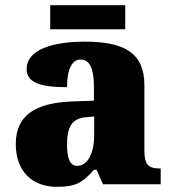

<svg xmlns="http://www.w3.org/2000/svg" viewBox="-20 -712 666 742"><path d="M174 -599H464V-692H174ZM199 10C270 10 298 -4 343 -56H353L378 0H601V-61H597C552 -61 538 -77 538 -131V-383C538 -507 461 -551 308 -551C185 -551 83 -521 83 -445C83 -394 133 -375 239 -375C239 -446 259 -482 291 -482C326 -482 343 -449 343 -375V-323L262 -320C114 -315 41 -265 41 -155C41 -43 112 10 199 10ZM278 -71C251 -71 239 -99 239 -152C239 -220 257 -255 313 -259L344 -262V-191C344 -118 318 -71 278 -71Z"/></svg>

Font: Noto Serif Thai Black
Style: Regular
Weight: 900
Designer: Monotype Design Team
Foundry: Monotype Imaging Inc.
Version: Version 2.002